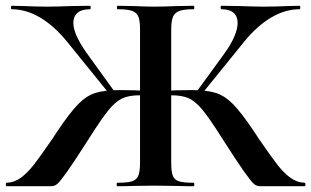

<svg xmlns="http://www.w3.org/2000/svg" viewBox="-32 -645 1078 665"><path d="M374 -12Q409 -12 425 -17Q441 -22 447 -36.5Q453 -51 453 -81V-544Q453 -574 447 -588Q441 -602 425 -607.5Q409 -613 375 -613Q373 -613 373 -619Q373 -625 375 -625L430 -624Q474 -622 501 -622Q532 -622 582 -624L639 -625Q641 -625 641 -619Q641 -613 639 -613Q605 -613 589 -607Q573 -601 567 -586.5Q561 -572 561 -542V-81Q561 -51 566.5 -36.5Q572 -22 588 -17Q604 -12 639 -12Q641 -12 641 -6Q641 0 639 0Q602 0 581 -1L501 -2L428 -1Q409 0 374 0Q372 0 372 -6Q372 -12 374 -12ZM-9 -12Q18 -13 41 -30Q64 -47 86 -75.5Q108 -104 150 -165L165 -188Q210 -255 238.5 -284Q267 -313 298 -323Q329 -333 385 -333Q425 -333 494 -330L492 -312Q483 -313 473 -314Q463 -315 453 -315Q415 -315 392 -304.5Q369 -294 345 -265Q321 -236 278 -168Q225 -85 200.5 -50.5Q176 -16 166.5 -8Q157 0 145 0H-9Q-12 0 -12 -6Q-12 -12 -9 -12ZM8 -613Q6 -613 6 -619Q6 -625 8 -625L51 -624Q93 -622 132 -622Q162 -622 214 -624L280 -625Q282 -625 282 -619Q282 -613 280 -613Q251 -613 236.5 -600.5Q222 -588 222 -566Q222 -527 267 -463L366 -326L349 -317L200 -501Q155 -556 106.5 -584.5Q58 -613 8 -613ZM736 -168Q693 -236 669 -265Q645 -294 622 -304.5Q599 -315 561 -315Q551 -315 541.5 -314Q532 -313 523 -312L522 -330Q588 -333 629 -333Q685 -333 716 -323Q747 -313 775.5 -284Q804 -255 849 -188L864 -165Q906 -104 928 -75.5Q950 -47 973 -30Q996 -13 1023 -12Q1026 -12 1026 -6Q1026 0 1023 0H869Q857 0 847.5 -8Q838 -16 813.5 -50.5Q789 -85 736 -168ZM648 -326 744 -458Q791 -523 791 -566Q791 -588 777 -600.5Q763 -613 735 -613Q732 -613 732 -619Q732 -625 735 -625L800 -624Q852 -622 882 -622Q921 -622 963 -624L1006 -625Q1008 -625 1008 -619Q1008 -613 1006 -613Q956 -613 907.5 -584.5Q859 -556 814 -501L665 -317Z"/></svg>

Font: Cormorant Unicase
Style: Bold
Weight: 700
Designer: Christian Thalmann (Catharsis Fonts)
Foundry: Catharsis Fonts
Version: Version 4.000